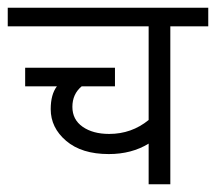

<svg xmlns="http://www.w3.org/2000/svg" viewBox="-44 -476 558 496"><path d="M396 -408V0H340V-105Q296 -78 237 -78Q167 -78 127 -112Q87 -146 87 -194Q87 -232 103 -253H21V-301H253V-253H167Q143 -233 143 -200Q143 -167 169.5 -148.5Q196 -130 238 -130Q296 -130 340 -166V-408H-24V-456H494V-408Z"/></svg>

Font: Cambay Devanagari
Style: Regular
Weight: 400
Designer: Pooja Saxena
Foundry: Pooja Saxena
Version: Version 1.180;PS 001.180;hotconv 1.0.70;makeotf.lib2.5.58329